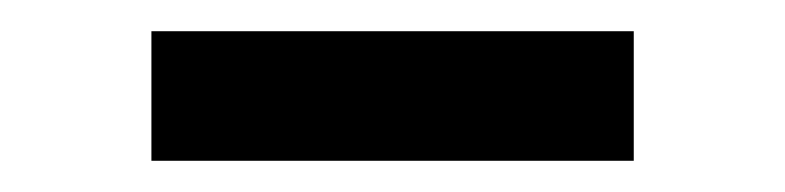

<svg xmlns="http://www.w3.org/2000/svg" viewBox="-20 -351 503 123"><path d="M386 -248V-331H77V-248Z"/></svg>

Font: Libre Baskerville
Style: Regular
Weight: 400
Designer: Pablo Impallari, Rodrigo Fuenzalida
Foundry: Pablo Impallari, Rodrigo Fuenzalida
Version: Version 1.051;Glyphs 3.2.3 (3260)